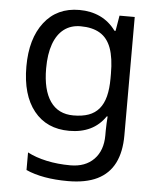

<svg xmlns="http://www.w3.org/2000/svg" viewBox="-55 -593 724 880"><g transform="rotate(5 307.5 -153.0)"><path d="M275 -546Q328 -546 370.5 -526Q413 -506 443 -465H448L460 -536H530V9Q530 85 504 136.5Q478 188 425 214Q372 240 290 240Q232 240 183.5 231.5Q135 223 97 206V125Q135 145 186 156Q237 167 295 167Q364 167 403.5 126.5Q443 86 443 16V-5Q443 -17 444 -39.5Q445 -62 446 -71H442Q414 -30 372.5 -10Q331 10 276 10Q172 10 113.5 -63Q55 -136 55 -267Q55 -395 113.5 -470.5Q172 -546 275 -546ZM287 -472Q242 -472 210.5 -448Q179 -424 162.5 -378Q146 -332 146 -266Q146 -167 182.5 -114.5Q219 -62 289 -62Q330 -62 359 -72.5Q388 -83 407 -105.5Q426 -128 435 -163Q444 -198 444 -246V-267Q444 -340 427.5 -385Q411 -430 376 -451Q341 -472 287 -472Z"/></g></svg>

Font: guzrati115
Style: Regular
Weight: 400
Designer: Jelle Bosma - Monotype Design Team, Universal Thirst
Foundry: Monotype Imaging Inc.
Version: Version 2.102